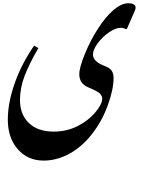

<svg xmlns="http://www.w3.org/2000/svg" viewBox="-20 -652 900 1187"><path d="M755.9 -472.2Q746.1 -480 725.1 -480Q695.3 -480 654.8 -452.6Q614.3 -425.3 584.5 -385Q554.7 -344.7 554.7 -315.4Q554.7 -271.5 625 -245.1Q657.2 -232.9 669.7 -215.8Q682.1 -198.7 682.1 -168.9Q682.1 -99.1 646 -0.2Q609.9 98.6 548.3 177.2Q486.8 255.9 409.2 298.3Q331.5 340.8 249.5 340.8Q151.4 340.8 89.8 270.3Q28.3 199.7 28.3 87.9Q28.3 -15.1 70.1 -135Q111.8 -254.9 190.9 -370.1L217.3 -355Q161.6 -259.3 132.6 -184.1Q103.5 -108.9 103.5 -33.2Q103.5 55.2 158.4 108.4Q213.4 161.6 312 161.6Q390.1 161.6 456.5 129.2Q522.9 96.7 567.4 44.9Q611.8 -6.8 611.8 -41.5Q611.8 -62.5 593.8 -76.9Q575.7 -91.3 524.9 -112.3Q470.2 -135.3 470.2 -193.4Q470.2 -233.9 504.4 -317.9Q538.6 -401.9 586.2 -475.6Q633.8 -549.3 682.1 -590.6Q730.5 -631.8 773.4 -631.8Q818.4 -631.8 818.4 -604Q818.4 -595.7 813 -584.5L764.6 -473.6ZM274.4 -566.9ZM277.8 515.1Z"/></svg>

Font: Noto Nastaliq Urdu
Style: Regular
Weight: 400
Designer: Monotype Design Team
Foundry: Monotype Imaging Inc.
Version: Version 1.02 uh